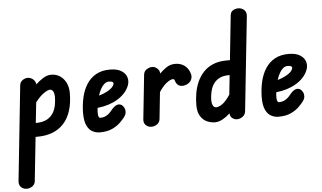

<svg xmlns="http://www.w3.org/2000/svg" viewBox="-80 -1144 2930 1746"><g transform="rotate(-5 1384.5 -270.5)"><path d="M95 463Q63.5 463 43 442Q22.5 421 26 388L117 -478.5Q120 -508 142.5 -524.5Q165 -541 191 -541Q217 -541 237.5 -524Q258 -507 263 -482L264 -475Q293 -503 330.2 -527Q367.5 -551 405.5 -551Q450.5 -551 485.5 -528Q520.5 -505 540.5 -464.5Q560.5 -424 560.5 -372Q560.5 -277 537.5 -207Q514.5 -137 471.2 -91Q428 -45 367.5 -22.5Q307 0 232.5 0H215.5L173 401Q170 430 146 446.5Q122 463 95 463ZM228.5 -126H230.5Q291.5 -126 329.2 -146.2Q367 -166.5 387.2 -199.2Q407.5 -232 415 -270.8Q422.5 -309.5 422.5 -346Q422.5 -377 412.5 -396.5Q402.5 -416 381 -416Q364 -416 327.8 -392Q291.5 -368 248.5 -312.5Z M801 10Q767.5 10 735.8 -6.2Q704 -22.5 684 -64Q664 -105.5 664.5 -181Q665.5 -256 681.2 -323Q697 -390 730.2 -441.5Q763.5 -493 816.2 -522.2Q869 -551.5 944 -551Q1009.5 -550.5 1047.2 -526.2Q1085 -502 1095.8 -465Q1106.5 -428 1090 -387.5Q1075 -351.5 1047.2 -322Q1019.5 -292.5 981.5 -270Q943.5 -247.5 897.5 -233.2Q851.5 -219 800 -213.5Q799.5 -205.5 798.8 -197.2Q798 -189 797.5 -182Q797 -170 797.8 -155.8Q798.5 -141.5 803.2 -131.5Q808 -121.5 818 -121.5Q840 -121.5 857.5 -128.2Q875 -135 888.8 -145.5Q902.5 -156 912.2 -167Q922 -178 928.5 -186Q951 -214 975 -224.2Q999 -234.5 1023.5 -218.5Q1034.5 -209.5 1043.2 -193Q1052 -176.5 1051.2 -155Q1050.5 -133.5 1032.5 -109Q1017.5 -89 989.2 -61Q961 -33 915.2 -11.5Q869.5 10 801 10ZM823 -324Q845.5 -330 868.2 -339.5Q891 -349 911.2 -361Q931.5 -373 945.2 -387.2Q959 -401.5 963.5 -417.5Q966.5 -429 956.5 -436Q946.5 -443 924.5 -443Q900.5 -443 881.2 -426.5Q862 -410 847.5 -383Q833 -356 823 -324Z M1274 0Q1244 0 1223 -19.5Q1202 -39 1205.5 -74L1248 -477.5Q1251.5 -508.5 1276 -524.8Q1300.5 -541 1326 -541Q1352.5 -541 1373.2 -521.8Q1394 -502.5 1394 -479.5V-475Q1420.5 -501.5 1456.2 -526.2Q1492 -551 1538 -551Q1587 -551 1622.8 -524.8Q1658.5 -498.5 1673 -448.5Q1681 -420.5 1668.8 -394.5Q1656.5 -368.5 1626.5 -355Q1594.5 -340.5 1566.2 -348.8Q1538 -357 1526 -387.5Q1522.5 -398.5 1519 -406.5Q1515.5 -414.5 1505.5 -414.5Q1483 -414.5 1448.2 -388Q1413.5 -361.5 1378 -307.5L1352.5 -63.5Q1349 -32.5 1325.2 -16.2Q1301.5 0 1274 0Z M1851.5 10Q1815.5 10 1779.8 -6Q1744 -22 1720.5 -59.5Q1697 -97 1697 -161.5Q1697 -214.5 1706.2 -268.5Q1715.5 -322.5 1737 -371.2Q1758.5 -420 1794.2 -458.2Q1830 -496.5 1882.8 -518.8Q1935.5 -541 2008 -541H2037L2079.5 -945.5Q2083 -978 2105 -991Q2127 -1004 2152 -1004Q2184.5 -1004 2206.8 -983.5Q2229 -963 2225 -926L2134 -67.5Q2130.5 -34.5 2105.8 -17.2Q2081 0 2056 0Q2033.5 0 2014.2 -13.2Q1995 -26.5 1991 -55L1990.5 -59.5Q1960.5 -30.5 1924 -10.2Q1887.5 10 1851.5 10ZM1876.5 -125Q1898 -125 1930.2 -146.2Q1962.5 -167.5 2004 -229.5L2022.5 -406H2014.5Q1967.5 -406 1935.8 -391.5Q1904 -377 1884 -353Q1864 -329 1853.8 -300.2Q1843.5 -271.5 1839.8 -242.2Q1836 -213 1836 -188.5Q1836 -164 1846 -144.5Q1856 -125 1876.5 -125Z M2432 10Q2398.5 10 2366.8 -6.2Q2335 -22.5 2315 -64Q2295 -105.5 2295.5 -181Q2296.5 -256 2312.2 -323Q2328 -390 2361.2 -441.5Q2394.5 -493 2447.2 -522.2Q2500 -551.5 2575 -551Q2640.5 -550.5 2678.2 -526.2Q2716 -502 2726.8 -465Q2737.5 -428 2721 -387.5Q2706 -351.5 2678.2 -322Q2650.5 -292.5 2612.5 -270Q2574.5 -247.5 2528.5 -233.2Q2482.5 -219 2431 -213.5Q2430.5 -205.5 2429.8 -197.2Q2429 -189 2428.5 -182Q2428 -170 2428.8 -155.8Q2429.5 -141.5 2434.2 -131.5Q2439 -121.5 2449 -121.5Q2471 -121.5 2488.5 -128.2Q2506 -135 2519.8 -145.5Q2533.5 -156 2543.2 -167Q2553 -178 2559.5 -186Q2582 -214 2606 -224.2Q2630 -234.5 2654.5 -218.5Q2665.5 -209.5 2674.2 -193Q2683 -176.5 2682.2 -155Q2681.5 -133.5 2663.5 -109Q2648.5 -89 2620.2 -61Q2592 -33 2546.2 -11.5Q2500.5 10 2432 10ZM2454 -324Q2476.5 -330 2499.2 -339.5Q2522 -349 2542.2 -361Q2562.5 -373 2576.2 -387.2Q2590 -401.5 2594.5 -417.5Q2597.5 -429 2587.5 -436Q2577.5 -443 2555.5 -443Q2531.5 -443 2512.2 -426.5Q2493 -410 2478.5 -383Q2464 -356 2454 -324Z"/></g></svg>

Font: Edu NSW ACT Hand
Style: Regular
Weight: 400
Designer: Tina and Corey Anderson, Eben Sorkin, Mirko Velimirovic
Foundry: Sorkin Type Co.
Version: Version 2.000